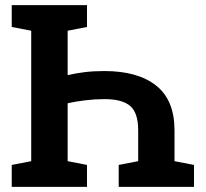

<svg xmlns="http://www.w3.org/2000/svg" viewBox="-20 -731 807 751"><path d="M25.9 0V-85.9L102.1 -100.6V-610.8L25.9 -625.5V-710.9H106H244.6H320.3V-625.5L244.6 -610.8V-437Q274.9 -444.3 310.1 -448.7Q345.2 -453.1 388.7 -453.1Q519 -453.1 590.8 -396.2Q662.6 -339.4 662.6 -221.2V-100.6L738.8 -85.9V0H444.3V-85.9L520.5 -100.6V-221.2Q520.5 -290 489 -316.7Q457.5 -343.3 388.7 -343.3Q351.6 -343.3 313 -338.6Q274.4 -334 244.6 -327.1V-100.6L320.3 -85.9V0Z"/></svg>

Font: Roboto Slab LO
Style: Bold
Weight: 700
Designer: Google
Version: Version 2.000